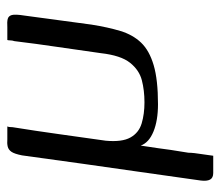

<svg xmlns="http://www.w3.org/2000/svg" viewBox="-58 -380 588 511"><g transform="rotate(-90 235.5 -125.0)"><path d="M213 2Q170 2 140.5 -10Q111 -22 103 -44Q98 -13 96 3Q94 19 91.5 36Q89 53 84 83Q84 90 83 99Q82 108 80.5 117Q79 126 78 134.5Q77 143 76 149Q64 149 52.5 149Q41 149 30 149Q17 149 12.5 140.5Q8 132 10 116Q22 29 33 -46.5Q44 -122 54.5 -197.5Q65 -273 77 -360Q81 -380 86.5 -388Q92 -396 100.5 -398Q109 -400 120 -399Q121 -399 126 -399Q131 -399 137.5 -399Q144 -399 149 -399Q154 -399 154 -399Q153 -397 152.5 -393.5Q152 -390 152 -385Q142 -323 133.5 -261.5Q125 -200 116 -137Q112 -94 124.5 -71.5Q137 -49 162 -41.5Q187 -34 218 -34Q250 -34 277 -41Q304 -48 323.5 -72.5Q343 -97 349 -150Q357 -208 365.5 -265Q374 -322 381 -380Q383 -386 383 -391Q383 -396 384 -399Q384 -399 389 -399Q394 -399 400.5 -399Q407 -399 412 -399Q417 -399 418 -399Q432 -400 440 -398Q448 -396 450.5 -387Q453 -378 449 -353L425 -175Q418 -131 408 -98Q398 -65 377 -43Q356 -21 317 -9.5Q278 2 213 2Z"/></g></svg>

Font: Genos
Style: Italic
Weight: 400
Italic angle: -8°
Version: Version 1.010